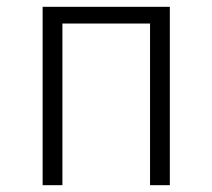

<svg xmlns="http://www.w3.org/2000/svg" viewBox="-20 -543 622 563"><path d="M478 0H420V-474H163V0H105V-523H478Z"/></svg>

Font: Trujillo Light
Style: Regular
Weight: 300
Designer: Fira Sans original fonts by bBox Type GmbH, Carrois Corporate GbR, & Edenspiekermann AG / Changes by Cristiano Sobral
Foundry: Fira Sans original fonts by bBox Type GmbH, Carrois Corporate GbR, & Edenspiekermann AG / Changes by Cristiano Sobral
Version: Version 4.301;July 28, 2020;FontCreator 13.0.0.2655 64-bit